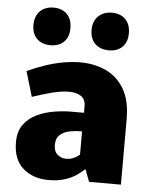

<svg xmlns="http://www.w3.org/2000/svg" viewBox="-55 -818 682 871"><g transform="rotate(5 286.5 -382.5)"><path d="M198.2 7.8Q127.4 7.8 82 -32.2Q36.6 -72.3 36.6 -150.4Q36.6 -200.2 60.1 -231.7Q83.5 -263.2 120.1 -280Q156.7 -296.9 197.5 -303.5Q238.3 -310.1 272.9 -310.1H332.5V-338.4Q332.5 -372.1 311.3 -385.7Q290 -399.4 256.8 -399.4Q222.7 -399.4 179.7 -388.2Q136.7 -377 90.3 -361.3L56.2 -476.1Q97.7 -495.1 138.7 -508.8Q179.7 -522.5 219.5 -529.5Q259.3 -536.6 295.9 -536.6Q360.4 -536.6 412.8 -512.5Q465.3 -488.3 496.6 -435.8Q527.8 -383.3 527.8 -298.8V0H382.8L361.3 -56.2Q344.7 -40 322.3 -25.4Q299.8 -10.7 269.5 -1.5Q239.3 7.8 198.2 7.8ZM268.6 -95.2Q291 -95.2 307.4 -103.8Q323.7 -112.3 331.1 -119.6V-225.1H320.3Q297.4 -225.1 272.5 -219.7Q247.6 -214.4 230.5 -199Q213.4 -183.6 213.4 -153.8Q213.4 -123.5 230.7 -109.4Q248 -95.2 268.6 -95.2ZM419.9 -602.1Q381.3 -602.1 357.7 -624.5Q334 -647 334 -687Q334 -727.5 357.7 -750.5Q381.3 -773.4 419.9 -773.4Q458.5 -773.4 481.2 -750.5Q503.9 -727.5 503.9 -687Q503.9 -647 481.2 -624.5Q458.5 -602.1 419.9 -602.1ZM154.3 -602.1Q115.7 -602.1 92.5 -624.5Q69.3 -647 69.3 -687Q69.3 -727.5 92.5 -750.5Q115.7 -773.4 154.3 -773.4Q192.4 -773.4 215.1 -750.5Q237.8 -727.5 237.8 -687Q237.8 -647 215.1 -624.5Q192.4 -602.1 154.3 -602.1Z"/></g></svg>

Font: Comme Black
Style: Regular
Weight: 900
Version: Version 1.000;gftools[0.9.27]